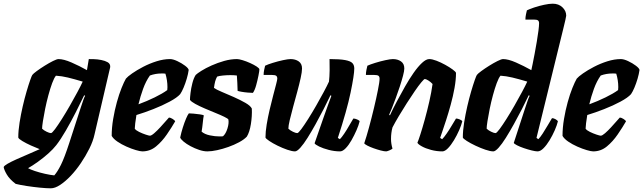

<svg xmlns="http://www.w3.org/2000/svg" viewBox="-90 -820 3484 1040"><path d="M185 200Q162 200 126.5 196.5Q91 193 55 187.5Q19 182 -5 176Q-38 151 -53 125.5Q-68 100 -70 85Q-68 78 -49 67Q-30 56 -1 43Q28 30 61 16Q94 2 125 -12Q104 -20 77.5 -32Q51 -44 31 -56Q11 -68 9 -75Q9 -112 16 -156Q23 -200 33 -243.5Q43 -287 54 -324.5Q65 -362 73.5 -386Q82 -410 85 -414Q90 -421 109 -435Q128 -449 152 -464Q176 -479 197 -489.5Q218 -500 227 -500Q255 -500 297.5 -481.5Q340 -463 381 -440L391 -500Q400 -500 419 -499.5Q438 -499 458.5 -495Q479 -491 493 -483Q507 -475 507 -460Q507 -457 506.5 -454Q506 -451 505 -448L422 -92Q414 -55 394 -15Q374 25 348 63.5Q322 102 293 132.5Q264 163 236 181.5Q208 200 185 200ZM186 -99Q192 -99 208 -120.5Q224 -142 245.5 -176Q267 -210 289 -248.5Q311 -287 329.5 -321.5Q348 -356 358 -378Q311 -392 278 -400Q245 -408 213 -410Q203 -398 192.5 -369.5Q182 -341 172 -304Q162 -267 154.5 -230Q147 -193 142.5 -164Q138 -135 138 -123Q147 -114 162.5 -106.5Q178 -99 186 -99ZM204 130Q221 111 240 73Q259 35 285 -45L346 -233Q354 -257 360.5 -276Q367 -295 371 -301L366 -304Q346 -262 320 -211Q294 -160 266.5 -112.5Q239 -65 215 -34Q198 -12 171 12Q144 36 114.5 57Q85 78 62 91Q74 98 99.5 106.5Q125 115 154 121.5Q183 128 204 130Z M681 0Q670 0 646 -7Q622 -14 595 -26Q568 -38 546 -53Q524 -68 515 -84Q515 -128 523 -175.5Q531 -223 543 -266.5Q555 -310 568.5 -343.5Q582 -377 592 -394Q601 -405 626 -422.5Q651 -440 685.5 -458Q720 -476 758 -488Q796 -500 831 -500Q847 -500 870.5 -489Q894 -478 912.5 -464Q931 -450 932 -441Q929 -419 921.5 -393.5Q914 -368 904.5 -345.5Q895 -323 886 -310Q869 -291 829 -269.5Q789 -248 740.5 -229Q692 -210 649 -197Q644 -168 642.5 -152.5Q641 -137 640 -123Q646 -114 663.5 -105.5Q681 -97 699 -91Q717 -85 722 -85Q730 -85 745.5 -98.5Q761 -112 778 -130.5Q795 -149 808.5 -164.5Q822 -180 825 -183Q834 -183 845.5 -175.5Q857 -168 859 -163Q840 -130 814 -92Q788 -54 755.5 -27Q723 0 681 0ZM660 -255Q706 -272 748 -292.5Q790 -313 816 -332Q816 -336 816.5 -340Q817 -344 817 -348Q817 -385 806 -421Q801 -422 795.5 -422Q790 -422 785 -422Q752 -422 722 -411Q700 -380 685 -338.5Q670 -297 660 -255Z M1033 0Q1013 0 989 -8Q965 -16 942.5 -28Q920 -40 904.5 -53Q889 -66 886 -75Q892 -103 900.5 -130Q909 -157 918 -178Q927 -199 933 -206Q940 -206 958 -204.5Q976 -203 993 -200.5Q1010 -198 1014 -195Q1011 -182 1008.5 -156Q1006 -130 1002 -107Q1018 -93 1046 -87Q1074 -81 1099 -81Q1104 -81 1109 -81Q1114 -81 1118 -82Q1133 -95 1142 -124Q1151 -153 1147 -173Q1144 -178 1124.5 -187.5Q1105 -197 1076.5 -208.5Q1048 -220 1019 -232.5Q990 -245 968 -257Q946 -269 939 -279Q939 -291 942 -316.5Q945 -342 952 -369.5Q959 -397 970 -414Q978 -422 1001 -436.5Q1024 -451 1056.5 -465.5Q1089 -480 1124.5 -490Q1160 -500 1194 -500Q1204 -500 1224 -494Q1244 -488 1265 -478.5Q1286 -469 1300.5 -459.5Q1315 -450 1315 -444Q1315 -436 1310 -410.5Q1305 -385 1297.5 -358Q1290 -331 1280 -317Q1271 -317 1252.5 -318.5Q1234 -320 1217.5 -323Q1201 -326 1197 -328Q1196 -350 1195.5 -371Q1195 -392 1193 -411Q1186 -412 1176.5 -412.5Q1167 -413 1158 -413Q1139 -413 1118 -411Q1097 -409 1086 -405Q1079 -392 1075.5 -379Q1072 -366 1069 -344Q1081 -335 1111 -322.5Q1141 -310 1176 -294.5Q1211 -279 1239 -263Q1267 -247 1274 -232Q1276 -192 1269 -148Q1262 -104 1247 -80Q1232 -64 1205 -49.5Q1178 -35 1147 -24Q1116 -13 1086 -6.5Q1056 0 1033 0Z M1508 0Q1492 0 1466 -9Q1440 -18 1413.5 -31Q1387 -44 1368.5 -56.5Q1350 -69 1348 -75Q1348 -106 1354.5 -145.5Q1361 -185 1370.5 -225.5Q1380 -266 1389.5 -302Q1399 -338 1405.5 -363Q1412 -388 1412 -394Q1412 -405 1406 -409.5Q1400 -414 1383 -414H1338Q1338 -428 1341 -442Q1344 -456 1346 -464Q1360 -471 1387.5 -479.5Q1415 -488 1442.5 -494Q1470 -500 1484 -500Q1510 -500 1528 -487.5Q1546 -475 1546 -449Q1546 -431 1538.5 -397Q1531 -363 1520 -322.5Q1509 -282 1498 -242Q1487 -202 1479.5 -170Q1472 -138 1472 -123Q1481 -114 1496.5 -106.5Q1512 -99 1520 -99Q1526 -99 1542 -120.5Q1558 -142 1579.5 -176Q1601 -210 1623 -248.5Q1645 -287 1663.5 -321.5Q1682 -356 1692 -378Q1695 -404 1695.5 -439Q1696 -474 1695 -500Q1751 -500 1780 -494.5Q1809 -489 1819 -478Q1829 -467 1829 -449Q1829 -415 1809 -318.5Q1789 -222 1740 -73L1751 -66Q1761 -76 1774.5 -96Q1788 -116 1801 -139Q1814 -162 1824 -178Q1833 -178 1844.5 -173Q1856 -168 1858 -163Q1853 -142 1841 -114.5Q1829 -87 1814 -60.5Q1799 -34 1782.5 -17Q1766 0 1752 0Q1722 0 1691 -8Q1660 -16 1638.5 -26.5Q1617 -37 1614 -44L1661 -179Q1673 -214 1685.5 -248Q1698 -282 1705 -301L1700 -304Q1684 -270 1663 -229Q1642 -188 1619.5 -147.5Q1597 -107 1576 -73.5Q1555 -40 1537 -20Q1519 0 1508 0Z M2002 0Q1991 0 1972 -5Q1953 -10 1933.5 -17Q1914 -24 1899.5 -31.5Q1885 -39 1883 -44Q1895 -79 1909 -130.5Q1923 -182 1936 -236.5Q1949 -291 1957 -332Q1966 -376 1966 -394Q1966 -405 1960 -409.5Q1954 -414 1937 -414H1892Q1892 -428 1895 -442Q1898 -456 1900 -464Q1915 -471 1942.5 -479.5Q1970 -488 1997.5 -494Q2025 -500 2038 -500Q2064 -500 2082 -487.5Q2100 -475 2100 -449Q2100 -436 2093 -409.5Q2086 -383 2075.5 -351Q2065 -319 2053.5 -288Q2042 -257 2032.5 -233Q2023 -209 2018 -199L2022 -195Q2038 -230 2059.5 -270.5Q2081 -311 2104 -351.5Q2127 -392 2150.5 -425.5Q2174 -459 2196 -479.5Q2218 -500 2235 -500Q2251 -500 2274.5 -491Q2298 -482 2321.5 -469Q2345 -456 2362 -443.5Q2379 -431 2380 -425Q2380 -388 2372 -343.5Q2364 -299 2351.5 -253.5Q2339 -208 2326.5 -169.5Q2314 -131 2305 -105Q2296 -79 2294 -73L2305 -66Q2315 -76 2329 -96Q2343 -116 2356.5 -139Q2370 -162 2380 -178Q2389 -178 2400.5 -173Q2412 -168 2414 -163Q2409 -142 2397 -114.5Q2385 -87 2369 -60.5Q2353 -34 2336.5 -17Q2320 0 2306 0Q2275 0 2245 -8Q2215 -16 2194.5 -27.5Q2174 -39 2171 -47Q2176 -58 2187 -92Q2198 -126 2211 -173Q2224 -220 2235.5 -270.5Q2247 -321 2253 -365Q2242 -377 2229.5 -384.5Q2217 -392 2211 -392Q2207 -392 2192 -374Q2177 -356 2156.5 -326Q2136 -296 2113.5 -261Q2091 -226 2070.5 -191.5Q2050 -157 2036 -130Q2028 -101 2028 -67Q2028 -42 2036 -15Q2030 -10 2019.5 -5.5Q2009 -1 2002 0Z M2582 0Q2566 0 2539.5 -9Q2513 -18 2485.5 -31Q2458 -44 2438.5 -56.5Q2419 -69 2417 -75Q2417 -112 2424 -156Q2431 -200 2441 -243.5Q2451 -287 2462 -324.5Q2473 -362 2481.5 -386Q2490 -410 2493 -414Q2498 -421 2517 -435Q2536 -449 2560 -464Q2584 -479 2605 -489.5Q2626 -500 2635 -500Q2663 -500 2705 -481.5Q2747 -463 2788 -440Q2790 -449 2795 -473Q2800 -497 2806 -529Q2812 -561 2817.5 -593.5Q2823 -626 2826.5 -653Q2830 -680 2830 -694Q2830 -705 2824 -709.5Q2818 -714 2801 -714H2756Q2756 -728 2759 -742Q2762 -756 2764 -764Q2778 -771 2803.5 -779.5Q2829 -788 2857 -794Q2885 -800 2904 -800Q2936 -800 2956.5 -780.5Q2977 -761 2977 -735Q2977 -732 2972.5 -712Q2968 -692 2962 -668L2816 -73L2826 -66Q2836 -76 2849.5 -96.5Q2863 -117 2876.5 -140.5Q2890 -164 2900 -180Q2909 -180 2919.5 -174Q2930 -168 2932 -163Q2927 -142 2915 -114.5Q2903 -87 2887 -60.5Q2871 -34 2854 -17Q2837 0 2822 0Q2811 0 2790.5 -5Q2770 -10 2748 -17.5Q2726 -25 2710.5 -33Q2695 -41 2693 -46L2754 -233Q2762 -257 2768.5 -276Q2775 -295 2779 -301L2774 -304Q2758 -270 2737 -229Q2716 -188 2693.5 -147.5Q2671 -107 2650 -73.5Q2629 -40 2611 -20Q2593 0 2582 0ZM2594 -99Q2600 -99 2616 -120.5Q2632 -142 2653.5 -176Q2675 -210 2697 -248.5Q2719 -287 2737.5 -321.5Q2756 -356 2766 -378Q2719 -392 2685.5 -400Q2652 -408 2621 -410Q2611 -398 2600.5 -369.5Q2590 -341 2580 -304Q2570 -267 2562.5 -230Q2555 -193 2550.5 -164Q2546 -135 2546 -123Q2555 -114 2570.5 -106.5Q2586 -99 2594 -99Z M3123 0Q3112 0 3088 -7Q3064 -14 3037 -26Q3010 -38 2988 -53Q2966 -68 2957 -84Q2957 -128 2965 -175.5Q2973 -223 2985 -266.5Q2997 -310 3010.5 -343.5Q3024 -377 3034 -394Q3043 -405 3068 -422.5Q3093 -440 3127.5 -458Q3162 -476 3200 -488Q3238 -500 3273 -500Q3289 -500 3312.5 -489Q3336 -478 3354.5 -464Q3373 -450 3374 -441Q3371 -419 3363.5 -393.5Q3356 -368 3346.5 -345.5Q3337 -323 3328 -310Q3311 -291 3271 -269.5Q3231 -248 3182.5 -229Q3134 -210 3091 -197Q3086 -168 3084.5 -152.5Q3083 -137 3082 -123Q3088 -114 3105.5 -105.5Q3123 -97 3141 -91Q3159 -85 3164 -85Q3172 -85 3187.5 -98.5Q3203 -112 3220 -130.5Q3237 -149 3250.5 -164.5Q3264 -180 3267 -183Q3276 -183 3287.5 -175.5Q3299 -168 3301 -163Q3282 -130 3256 -92Q3230 -54 3197.5 -27Q3165 0 3123 0ZM3102 -255Q3148 -272 3190 -292.5Q3232 -313 3258 -332Q3258 -336 3258.5 -340Q3259 -344 3259 -348Q3259 -385 3248 -421Q3243 -422 3237.5 -422Q3232 -422 3227 -422Q3194 -422 3164 -411Q3142 -380 3127 -338.5Q3112 -297 3102 -255Z"/></svg>

Font: Texturina 72pt 72pt Black
Style: Italic
Weight: 900
Italic angle: -11°
Designer: Guillermo Torres Carreño
Foundry: Omnibus-Type
Version: Version 1.002; ttfautohint (v1.8.3)